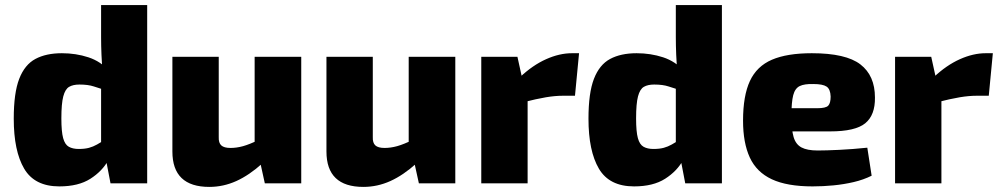

<svg xmlns="http://www.w3.org/2000/svg" viewBox="-20 -720 3924 754"><path d="M223 -511Q278 -511 327 -495Q376 -479 410 -440L397 -365Q371 -373 348.5 -380.5Q326 -388 292 -388Q267 -388 251.5 -379Q236 -370 228.5 -341.5Q221 -313 221 -255Q221 -203 228 -177.5Q235 -152 250.5 -143.5Q266 -135 289 -135Q313 -135 329.5 -139.5Q346 -144 361 -152.5Q376 -161 394 -172L406 -92Q382 -48 335 -18Q288 12 213 12Q116 12 75 -57.5Q34 -127 34 -254Q34 -355 55.5 -410.5Q77 -466 119 -488.5Q161 -511 223 -511ZM558 -700V0H414L396 -94L377 -107V-426L383 -439Q380 -470 378.5 -505Q377 -540 377 -574V-700Z M839 -497V-182Q838 -159 849 -149Q860 -139 885 -139Q909 -139 934.5 -146Q960 -153 999 -172L1011 -79Q959 -32 908 -9Q857 14 802 14Q657 14 657 -125V-497ZM1163 -497V0H1020L998 -100L980 -112V-497Z M1444 -497V-182Q1443 -159 1454 -149Q1465 -139 1490 -139Q1514 -139 1539.5 -146Q1565 -153 1604 -172L1616 -79Q1564 -32 1513 -9Q1462 14 1407 14Q1262 14 1262 -125V-497ZM1768 -497V0H1625L1603 -100L1585 -112V-497Z M2012 -497 2034 -397 2052 -384V0H1870V-497ZM2254 -511 2238 -344H2190Q2160 -344 2124 -338Q2088 -332 2033 -318L2022 -417Q2072 -464 2124.5 -487.5Q2177 -511 2226 -511Z M2480 -511Q2535 -511 2584 -495Q2633 -479 2667 -440L2654 -365Q2628 -373 2605.5 -380.5Q2583 -388 2549 -388Q2524 -388 2508.5 -379Q2493 -370 2485.5 -341.5Q2478 -313 2478 -255Q2478 -203 2485 -177.5Q2492 -152 2507.5 -143.5Q2523 -135 2546 -135Q2570 -135 2586.5 -139.5Q2603 -144 2618 -152.5Q2633 -161 2651 -172L2663 -92Q2639 -48 2592 -18Q2545 12 2470 12Q2373 12 2332 -57.5Q2291 -127 2291 -254Q2291 -355 2312.5 -410.5Q2334 -466 2376 -488.5Q2418 -511 2480 -511ZM2815 -700V0H2671L2653 -94L2634 -107V-426L2640 -439Q2637 -470 2635.5 -505Q2634 -540 2634 -574V-700Z M3168 -511Q3302 -511 3359 -467Q3416 -423 3416 -337Q3417 -268 3378 -236Q3339 -204 3240 -204H2968V-295H3189Q3223 -295 3232.5 -305Q3242 -315 3242 -341Q3241 -370 3226 -380Q3211 -390 3174 -390Q3139 -391 3120.5 -382Q3102 -373 3095 -346Q3088 -319 3088 -265Q3088 -211 3096.5 -182Q3105 -153 3127.5 -141Q3150 -129 3191 -129Q3223 -129 3275.5 -131.5Q3328 -134 3386 -140L3403 -30Q3371 -14 3332.5 -5Q3294 4 3253 8Q3212 12 3171 12Q3071 12 3011 -16Q2951 -44 2924.5 -101.5Q2898 -159 2898 -246Q2898 -344 2925 -402Q2952 -460 3011.5 -485.5Q3071 -511 3168 -511Z M3637 -497 3659 -397 3677 -384V0H3495V-497ZM3879 -511 3863 -344H3815Q3785 -344 3749 -338Q3713 -332 3658 -318L3647 -417Q3697 -464 3749.5 -487.5Q3802 -511 3851 -511Z"/></svg>

Font: Exo 2 ExtraBold
Style: Regular
Weight: 800
Designer: Natanael Gama
Foundry: Natanael Gama
Version: Version 2.010